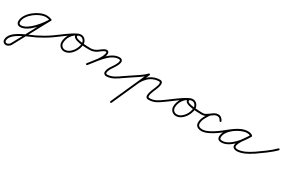

<svg xmlns="http://www.w3.org/2000/svg" viewBox="35 -1177 3509 2388"><g transform="rotate(30 1789.5 17.0)"><path d="M350.2 -236.7C352.6 -242.9 349.5 -249.8 343.3 -252.2C319.7 -261.3 299.1 -265.5 273.3 -265.5C165.7 -265.5 1.1 -145.6 1.1 -28.8C1.1 3.6 22.1 27.1 55.4 27.1C171.5 27.1 304.2 -143.9 352.6 -234.3C355.7 -240.2 353.5 -247.5 347.7 -250.6C341.8 -253.7 334.5 -251.5 331.4 -245.7C331.4 -245.7 331.4 -245.7 331.4 -245.7C289.2 -166.7 156.6 3.1 55.4 3.1C35.4 3.1 25.1 -9.5 25.1 -28.8C25.1 -131.9 179 -241.5 273.3 -241.5C296.2 -241.5 313.9 -237.8 334.7 -229.8C340.9 -227.4 347.8 -230.5 350.2 -236.7ZM331.5 -245.9C331.5 -245.9 331.5 -245.9 331.5 -245.9C236.9 -77.7 149.6 94.6 55.5 263.2C55.5 263.2 55.9 262.6 56.3 262C56.8 261.5 57.2 260.9 57.1 260.9C47.4 271.6 31.5 285.7 16 285.7C-0.1 285.7 -11.9 276.7 -11.9 259.8C-11.9 151.7 218.7 77 301.7 35.1C361.6 4.8 419.9 -28.6 474.9 -67.2C480.3 -71 481.6 -78.5 477.8 -83.9C474 -89.3 466.5 -90.6 461.1 -86.8C402.9 -46 340.9 -11.1 277.3 20.5C183.2 67.2 -35.9 132.6 -35.9 259.8C-35.9 290 -13.2 309.7 16 309.7C38.9 309.7 60.1 293.3 74.9 277.1C74.9 277.1 75.3 276.5 75.7 276C76.1 275.4 76.5 274.9 76.5 274.8C170.5 106.3 257.9 -66 352.5 -234.1C355.7 -239.9 353.7 -247.2 347.9 -250.5C342.1 -253.7 334.8 -251.7 331.5 -245.9Z M458.1 -70.2C461.9 -64.7 469.4 -63.4 474.8 -67.1C557.5 -124.3 637.5 -194.6 727.6 -238.7C734.8 -242.2 735.8 -249.2 733.2 -254.6C730.6 -260 724.5 -263.7 717.3 -260.4C645.5 -227.1 595.7 -150.4 595.7 -71.2C595.7 -21.8 632.3 16.7 682.2 16.7C775.2 16.7 848.6 -98.2 848.6 -182.5C848.6 -227.5 813.9 -272 767 -272C743.8 -272 715.4 -266.9 706.7 -242C706.7 -242 706.7 -242 706.7 -242C706.7 -242 706.7 -242 706.7 -242C675.8 -155.4 908.3 -159.1 949 -159C955.6 -159 961 -164.4 961 -171C961 -177.6 955.6 -183 949 -183C949 -183 949 -183 949 -183C925.6 -183 711.4 -183.7 729.3 -234C729.3 -234 729.3 -234 729.3 -234C729.3 -234 729.3 -234 729.3 -234C733.9 -247.1 755.6 -248 767 -248C800.5 -248 824.6 -214.2 824.6 -182.5C824.6 -111.7 761.5 -7.3 682.2 -7.3C645.5 -7.3 619.7 -34.9 619.7 -71.2C619.7 -141.1 664 -209.2 727.4 -238.6C734.6 -241.9 735.6 -249.1 733 -254.5C730.4 -260 724.2 -263.7 717.1 -260.3C625.8 -215.6 544.9 -144.8 461.2 -86.9C455.7 -83.1 454.4 -75.6 458.1 -70.2Z M949 -159C949 -159 949 -159 949 -159C985.3 -159 1018.3 -171.5 1048.5 -190.9C1072.7 -206.4 1107.8 -243 1136 -243C1143.5 -243 1144.7 -239.5 1144.7 -232.5C1144.7 -163.1 1044.1 -57.8 999.3 2.9C995.4 8.2 996.5 15.7 1001.9 19.7C1007.2 23.6 1014.7 22.5 1018.7 17.1C1069 -51.2 1168.7 -148.4 1168.7 -232.5C1168.7 -252.6 1157 -267 1136 -267C1099.3 -267 1065.5 -230.3 1035.5 -211.1C1009.2 -194.2 980.7 -183 949 -183C942.4 -183 937 -177.6 937 -171C937 -164.4 942.4 -159 949 -159ZM1001.2 19.1C1006.2 23.4 1013.8 22.8 1018.1 17.8C1094.1 -70.8 1196 -243 1321.2 -243C1331.3 -243 1342.1 -239.2 1342.1 -227.5C1342.1 -188.8 1297.5 -131 1277.4 -99.9C1261.9 -75.9 1248 -45 1248 -16C1248 -16 1248 -16 1248 -16C1248 -16 1248 -16 1248 -16C1248 8.2 1269.5 22.3 1291.9 21.7C1368.2 19.9 1428.1 -25 1487.9 -67.2C1493.3 -71 1494.6 -78.5 1490.8 -83.9C1487 -89.3 1479.5 -90.6 1474.1 -86.8C1474.1 -86.8 1474.1 -86.8 1474.1 -86.8C1418.7 -47.7 1362.1 -4 1291.3 -2.3C1282.6 -2.1 1272 -5.8 1272 -16C1272 -16 1272 -16 1272 -16C1272 -16 1272 -16 1272 -16C1272 -40.3 1284.6 -66.9 1297.5 -86.8C1321.1 -123.2 1366.1 -182.2 1366.1 -227.5C1366.1 -252.9 1344.8 -267 1321.2 -267C1184.5 -267 1081.6 -93.2 999.9 2.2C995.6 7.2 996.2 14.8 1001.2 19.1Z M1487.9 -67.2C1487.9 -67.2 1487.9 -67.2 1487.9 -67.2C1543.1 -105.6 1600 -141.6 1655.7 -179.3C1689.5 -202.2 1721.4 -226.6 1749.7 -256.2C1754.3 -261 1754.1 -268.6 1749.3 -273.1C1744.5 -277.7 1736.9 -277.6 1732.3 -272.8C1732.3 -272.8 1732.3 -272.8 1732.3 -272.8C1705.2 -244.4 1674.7 -221.1 1642.3 -199.2C1586.4 -161.4 1529.5 -125.4 1474.1 -86.8C1468.7 -83.1 1467.4 -75.6 1471.2 -70.1C1474.9 -64.7 1482.4 -63.4 1487.9 -67.2ZM1745.9 -275.4C1739.8 -278.1 1732.7 -275.4 1730 -269.4C1650.7 -91.9 1571.4 85.6 1492 263.1C1489.3 269.2 1492.1 276.3 1498.1 279C1504.2 281.7 1511.3 278.9 1514 272.9C1514 272.9 1514 272.9 1514 272.9C1593.3 95.4 1672.6 -82.1 1752 -259.6C1754.7 -265.6 1751.9 -272.7 1745.9 -275.4ZM1668.2 -72.7C1668.2 -72.7 1668.2 -72.7 1668.2 -72.7C1689.8 -128.7 1725.5 -181.6 1775.5 -215.8C1810.3 -239.5 1850.8 -252.5 1893 -252.5C1933.4 -252.5 1891.7 -165.4 1885.1 -148.9C1870 -110.7 1809.6 12 1891 12C1971.6 12 2018.3 -23.7 2079.9 -67.2C2085.3 -71 2086.6 -78.5 2082.8 -83.9C2079 -89.3 2071.5 -90.6 2066.1 -86.8C2008.8 -46.4 1966 -12 1891 -12C1846.2 -12 1898.4 -117.3 1907.4 -140C1921.3 -175 1966.7 -276.5 1893 -276.5C1846 -276.5 1800.8 -262.1 1762 -235.6C1707.9 -198.7 1669.1 -141.9 1645.8 -81.3C1643.4 -75.1 1646.5 -68.2 1652.7 -65.8C1658.9 -63.4 1665.8 -66.5 1668.2 -72.7Z M2063.1 -70.2C2066.9 -64.7 2074.4 -63.4 2079.8 -67.1C2162.5 -124.3 2242.5 -194.6 2332.6 -238.7C2339.8 -242.2 2340.8 -249.2 2338.2 -254.6C2335.6 -260 2329.5 -263.7 2322.3 -260.4C2250.5 -227.1 2200.7 -150.4 2200.7 -71.2C2200.7 -21.8 2237.3 16.7 2287.2 16.7C2380.2 16.7 2453.6 -98.2 2453.6 -182.5C2453.6 -227.5 2418.9 -272 2372 -272C2348.8 -272 2320.4 -266.9 2311.7 -242C2311.7 -242 2311.7 -242 2311.7 -242C2311.7 -242 2311.7 -242 2311.7 -242C2280.8 -155.4 2513.3 -159.1 2554 -159C2560.6 -159 2566 -164.4 2566 -171C2566 -177.6 2560.6 -183 2554 -183C2554 -183 2554 -183 2554 -183C2530.6 -183 2316.4 -183.7 2334.3 -234C2334.3 -234 2334.3 -234 2334.3 -234C2334.3 -234 2334.3 -234 2334.3 -234C2338.9 -247.1 2360.6 -248 2372 -248C2405.5 -248 2429.6 -214.2 2429.6 -182.5C2429.6 -111.7 2366.5 -7.3 2287.2 -7.3C2250.5 -7.3 2224.7 -34.9 2224.7 -71.2C2224.7 -141.1 2269 -209.2 2332.4 -238.6C2339.6 -241.9 2340.6 -249.1 2338 -254.5C2335.4 -260 2329.2 -263.7 2322.1 -260.3C2230.8 -215.6 2149.9 -144.8 2066.2 -86.9C2060.7 -83.1 2059.4 -75.6 2063.1 -70.2Z M2540 -183C2533.4 -183 2528 -177.6 2528 -171C2528 -162.5 2534.9 -158 2542.6 -158C2563 -158 2587.2 -159.8 2605.6 -169.4C2605.6 -169.4 2605.6 -169.4 2605.6 -169.4C2605.6 -169.4 2605.6 -169.4 2605.6 -169.4C2629.2 -181.8 2650.1 -199.5 2672.5 -213.9C2672.5 -213.9 2672.6 -214 2672.8 -214.1C2672.9 -214.2 2673 -214.3 2673.1 -214.3C2693.9 -229.4 2710.9 -242.4 2738.3 -242.4C2763.7 -242.4 2779.9 -224.3 2790.2 -202.8C2793.5 -196 2800.7 -195.6 2806.1 -198.5C2811.6 -201.4 2815.2 -207.7 2811.3 -214.2C2792.2 -245.7 2777.1 -265.9 2735.6 -265.9C2696.4 -265.9 2660.5 -238.6 2633.7 -212.6C2633.6 -212.6 2633.2 -212.1 2632.7 -211.5C2632.3 -211 2631.9 -210.4 2631.8 -210.4C2601 -161.5 2567.2 -113.6 2567.2 -53C2567.2 0.7 2609.1 20.3 2657.4 20.3C2721.4 20.3 2803.5 -31.9 2853.9 -67.2C2859.3 -71 2860.6 -78.5 2856.8 -83.9C2853 -89.3 2845.5 -90.6 2840.1 -86.8C2840.1 -86.8 2840.1 -86.8 2840.1 -86.8C2794.4 -54.8 2715.6 -3.7 2657.4 -3.7C2622.7 -3.7 2591.2 -13.3 2591.2 -53C2591.2 -108.3 2624 -152.9 2652.2 -197.6C2652.2 -197.7 2651.7 -197.1 2651.2 -196.5C2650.8 -195.9 2650.3 -195.3 2650.3 -195.4C2672.2 -216.5 2703.3 -241.9 2735.6 -241.9C2768 -241.9 2776.3 -225.6 2790.7 -201.8C2794.7 -195.3 2801.6 -194.7 2806.7 -197.5C2811.8 -200.2 2815.1 -206.3 2811.8 -213.2C2797.4 -243.2 2773.2 -266.4 2738.3 -266.4C2705.3 -266.4 2684.1 -252 2658.9 -233.7C2658.9 -233.7 2659.1 -233.8 2659.2 -233.9C2659.4 -234 2659.5 -234.1 2659.5 -234.1C2637.7 -220.1 2617.3 -202.7 2594.4 -190.6C2594.4 -190.6 2594.4 -190.6 2594.4 -190.6C2594.4 -190.6 2594.4 -190.6 2594.4 -190.6C2579.7 -182.9 2558.9 -182 2542.6 -182C2541.4 -182 2546.2 -182.1 2549.6 -177.8C2550.7 -176.5 2551.4 -175 2551.7 -173.4C2552.1 -171.6 2552 -169.4 2552 -171C2552 -177.6 2546.6 -183 2540 -183Z M2853.8 -67.1C2853.8 -67.1 2853.8 -67.1 2853.8 -67.1C2945.8 -131 3047 -244.8 3164.6 -244.8C3181.5 -244.8 3199.1 -241.2 3213 -231.2C3219.2 -226.8 3225.8 -229.9 3229.1 -235.1C3232.5 -240.3 3232.6 -247.6 3226 -251.4C3205.1 -263.5 3188.1 -268.1 3163.3 -268.1C3055.1 -268.1 2881.1 -150.4 2881.1 -34.2C2881.1 4.5 2906 19.3 2941.7 19.3C3062.8 19.3 3181.2 -136.7 3233.5 -232.2C3237.4 -239.3 3234 -245.6 3228.8 -248.5C3223.5 -251.4 3216.3 -250.8 3212.5 -243.8C3179.3 -183.3 3097.3 -98.5 3097.3 -31.6C3097.3 2.7 3130.4 16.7 3160 16.7C3229.7 16.7 3313.1 -28.1 3368.9 -67.2C3374.3 -71 3375.6 -78.5 3371.8 -83.9C3368 -89.3 3360.5 -90.6 3355.1 -86.8C3303.6 -50.8 3224.4 -7.3 3160 -7.3C3144.6 -7.3 3121.3 -12 3121.3 -31.6C3121.3 -83.4 3205 -180.2 3233.5 -232.2C3237.4 -239.2 3234 -245.6 3228.8 -248.5C3223.5 -251.4 3216.3 -250.8 3212.5 -243.8C3165.1 -157.2 3052.1 -4.7 2941.7 -4.7C2919.2 -4.7 2905.1 -9.2 2905.1 -34.2C2905.1 -136.6 3068.8 -244.1 3163.3 -244.1C3184 -244.1 3196.8 -240.6 3214 -230.6C3220.6 -226.8 3226.9 -229.6 3230.1 -234.5C3233.2 -239.4 3233.2 -246.3 3227 -250.8C3208.9 -263.7 3186.6 -268.8 3164.6 -268.8C3039.5 -268.8 2937.2 -154.2 2840.2 -86.9C2834.7 -83.1 2833.4 -75.6 2837.1 -70.2C2840.9 -64.7 2848.4 -63.4 2853.8 -67.1Z M3352.2 -68.7C3356.1 -63.3 3363.5 -62 3369 -65.9C3451.7 -124.7 3540.2 -183.1 3611.6 -255.6C3616.2 -260.3 3616.1 -267.9 3611.4 -272.6C3606.7 -277.2 3599.1 -277.1 3594.4 -272.4C3594.4 -272.4 3594.4 -272.4 3594.4 -272.4C3524.1 -200.9 3436.6 -143.4 3355 -85.4C3349.6 -81.6 3348.4 -74.1 3352.2 -68.7Z"/></g></svg>

Font: FRB American Cursive Guidelines Light
Style: Italic
Weight: 300
Italic angle: -25°
Version: Version 2.0;Modular Font Editor K font №1